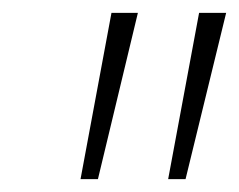

<svg xmlns="http://www.w3.org/2000/svg" viewBox="-20 -734 371 298"><path d="M241 -456H268L331 -714H289ZM105 -456H132L194 -714H153Z"/></svg>

Font: Noto Sans SemiCondensed ExtraLight
Style: Italic
Weight: 200
Width: 4
Italic angle: -12°
Designer: Monotype Design Team
Foundry: Monotype Imaging Inc.
Version: Version 2.013